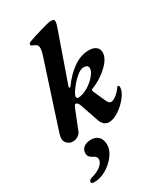

<svg xmlns="http://www.w3.org/2000/svg" viewBox="-241 -801 1016 1186"><g transform="rotate(-30 267.5 -208.5)"><path d="M274 -35 231 -160Q222 -187 208 -187Q202 -187 199 -182Q196 -177 189 -161Q189 -161 161 -91Q151 -64 136 -28Q130 -14 113 -3.5Q96 7 75 7Q57 7 40 -7.5Q23 -22 23 -45Q23 -60 31 -84L178 -536Q191 -575 191 -596Q191 -608 185.5 -615.5Q180 -623 167 -628Q157 -632 151.5 -635Q146 -638 146 -643Q146 -650 150.5 -654Q155 -658 170 -663Q201 -674 257.5 -690.5Q314 -707 329 -707Q340 -707 347 -704.5Q354 -702 354 -694Q354 -680 350.5 -668Q347 -656 346 -654L222 -300L221 -296Q221 -292 225 -292Q231 -292 234 -297Q278 -358 331.5 -395.5Q385 -433 443 -433Q474 -433 492.5 -419Q511 -405 511 -379Q511 -335 459.5 -287.5Q408 -240 343 -215Q337 -214 337 -207Q337 -201 339 -198L377 -113Q389 -87 404 -87Q419 -87 440 -103Q461 -119 476 -140Q477 -142 481 -147Q485 -152 489 -152Q493 -152 495 -148Q497 -144 497 -139Q497 -110 469 -73.5Q441 -37 402 -11Q363 15 332 15Q290 15 274 -35ZM394 -333Q394 -358 361 -358Q339 -358 308 -331Q277 -304 253 -270.5Q229 -237 229 -224Q229 -220 232 -215.5Q235 -211 239 -211Q272 -211 308.5 -232.5Q345 -254 369.5 -283Q394 -312 394 -333ZM45 277Q45 264 68 257Q110 246 135.5 225Q161 204 161 179Q161 160 133 148Q106 135 106 108Q106 83 125.5 67.5Q145 52 178 52Q213 52 231.5 72.5Q250 93 250 130Q250 165 222.5 202.5Q195 240 152.5 265Q110 290 67 290Q55 290 50 287Q45 284 45 277Z"/></g></svg>

Font: EB Garamond
Style: Bold Italic
Weight: 700
Italic angle: -17.2°
Designer: Georg Duffner and Octavio Pardo
Foundry: Georg Duffner
Version: Version 1.000